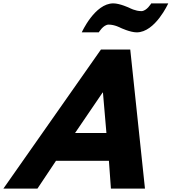

<svg xmlns="http://www.w3.org/2000/svg" viewBox="-48 -1119 1018 1139"><path d="M667.1 -954C667.1 -954 724 -927 763 -927C873 -927 950.2 -1099 950.2 -1099H849.2C849.2 -1099 822.5 -1053 790.5 -1053C754.5 -1053 720.2 -1072 720.2 -1072C720.2 -1072 663.2 -1099 624.2 -1099C514.2 -1099 437 -927 437 -927H538C538 -927 564.7 -973 596.7 -973C632.7 -973 667.1 -954 667.1 -954ZM724.7 -825H550.7L-28 0H174L284.1 -165H598.1L610 0H812ZM583.3 -330H397.3L560.7 -570H562.7Z"/></svg>

Font: Hussar
Style: BdOblThree
Weight: 700
Foundry: Cannot Into Space Fonts
Version: Version 2.00